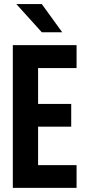

<svg xmlns="http://www.w3.org/2000/svg" viewBox="-20 -908 415 928"><path d="M164.1 -579.1V-405.8H324.2V-295.9H164.1V-109.9H350.1V0H42V-689.9H350.1V-579.1ZM59.1 -888.2H182.1L280.8 -752H182.1Z"/></svg>

Font: D-DIN Condensed
Style: DINCondensed-Bold
Weight: 700
Width: 3
Designer: Charles Nix
Foundry: Datto Inc.
Version: Version 1.10